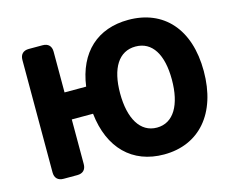

<svg xmlns="http://www.w3.org/2000/svg" viewBox="-107 -864 1254 1064"><g transform="rotate(-15 520.5 -332.0)"><path d="M710 -100C614 -100 561 -192 561 -336C561 -480 614 -565 710 -565C806 -565 858 -480 858 -336C858 -192 806 -100 710 -100ZM86 -10C86 22 104 40 136 40H215C247 40 265 22 265 -10V-266H387C409 -64 528 54 710 54C911 54 1041 -92 1041 -336C1041 -579 911 -718 710 -718C533 -718 415 -612 389 -421H265V-655C265 -687 247 -705 215 -705H136C104 -705 86 -687 86 -655Z"/></g></svg>

Font: コーポレート・ロゴ（ラウンド）ver3 Bold
Style: Regular
Weight: 700
Designer: [KANA_main] LOGOTYPE.JP [Source Han Sans] Ryoko NISHIZUKA 西塚涼子 (kana, bopomofo & ideographs); Paul D. Hunt (Latin, Greek
Version: Version 12.001;FEAKit 1.0